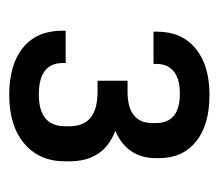

<svg xmlns="http://www.w3.org/2000/svg" viewBox="-49 -845 470 412"><g transform="rotate(90 186.0 -639.0)"><path d="M45.9 -537.1V-544.9H115.2V-539.1Q115.2 -487.3 182.6 -487.3Q251 -487.3 251 -543.9V-551.8Q251 -583 232.9 -598.1Q214.8 -613.3 176.8 -613.3H153.3V-677.7H176.8Q244.1 -677.7 244.1 -731.4V-738.3Q244.1 -790 180.7 -790Q149.4 -790 133.3 -776.9Q117.2 -763.7 117.2 -740.2V-733.4H47.9V-740.2Q47.9 -793.9 84 -823.7Q120.1 -853.5 183.6 -853.5Q248 -853.5 283.7 -824.7Q319.3 -795.9 319.3 -746.1V-738.3Q319.3 -676.8 260.7 -651.4Q326.2 -627 326.2 -552.7V-543.9Q326.2 -488.3 288.1 -456.1Q250 -423.8 183.6 -423.8Q118.2 -423.8 82 -453.6Q45.9 -483.4 45.9 -537.1Z"/></g></svg>

Font: Dinish Expanded
Style: Regular
Weight: 400
Width: 7
Designer: Charles Nix
Foundry: Playbeing
Version: Version 2.005; ttfautohint (v1.8.3)